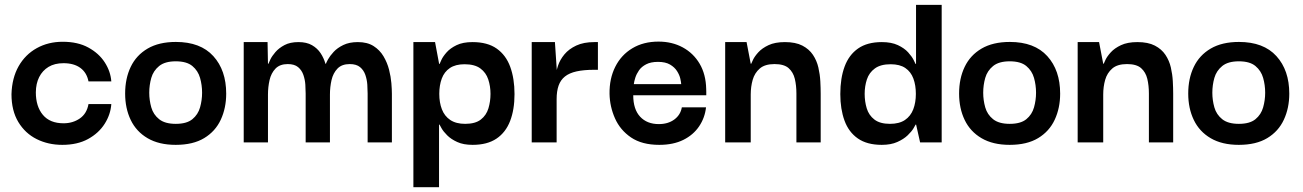

<svg xmlns="http://www.w3.org/2000/svg" viewBox="-20 -583 5333 786"><path d="M235 10Q177.3 10 130.2 -13.5Q83 -37 55 -83.5Q27 -130 27 -197.3Q29 -264 56.3 -312Q83.7 -360 130.7 -386Q177.7 -412 236.7 -412Q298.7 -412 341.8 -388.3Q385 -364.7 408.8 -327.7Q432.7 -290.7 435.7 -249.7H342.3Q335.3 -285.7 309 -305Q282.7 -324.3 240 -324.3Q203.7 -324.3 178.7 -309.2Q153.7 -294 140.3 -267.3Q127 -240.7 126.7 -205Q126.7 -147.3 155.5 -112.8Q184.3 -78.3 240.3 -78.3Q278 -78.3 306.7 -98Q335.3 -117.7 342.3 -157H435.7Q432.7 -114.3 408.5 -76.2Q384.3 -38 340.7 -14Q297 10 235 10Z M699.4 10Q630.7 10 584.3 -17.2Q538 -44.3 515.2 -91.8Q492.3 -139.3 492.3 -200.1Q492.3 -261.8 515.2 -309.4Q538 -357 584.4 -384.2Q630.8 -411.3 699.9 -411.3Q800.7 -411.3 853.3 -353.3Q906 -295.3 906 -199.7Q906 -140.7 883.8 -93Q861.7 -45.3 816 -17.7Q770.4 10 699.4 10ZM699.5 -76Q744.3 -76 767.5 -95Q790.7 -114 799 -143.5Q807.3 -172.9 807.3 -203.4Q807.3 -234.7 799 -264Q790.7 -293.3 767.5 -312.7Q744.3 -332 699.5 -332Q655.3 -332 631.5 -312.7Q607.7 -293.3 599.3 -264Q591 -234.7 591 -203.4Q591 -172.9 599.3 -143.5Q607.7 -114 631.5 -95Q655.3 -76 699.5 -76Z M977.7 0V-410.7H1075.3L1077 -322H1079Q1080 -325.7 1086.7 -339.5Q1093.3 -353.3 1107.5 -369.8Q1121.7 -386.3 1144.7 -398.5Q1167.7 -410.7 1202 -410.7Q1235.3 -410.7 1257.3 -398Q1279.3 -385.3 1292.5 -365.3Q1305.7 -345.3 1312.3 -322H1314.3Q1315.3 -326.3 1323 -340.2Q1330.7 -354 1345.8 -370.5Q1361 -387 1385.5 -398.8Q1410 -410.7 1445 -410.7Q1483.7 -410.7 1509.2 -394.5Q1534.7 -378.3 1550 -352.5Q1565.3 -326.7 1572.7 -297.8Q1580 -269 1582.2 -242.5Q1584.3 -216 1584.3 -199.3V0H1485V-200Q1485 -216 1483.7 -236.3Q1482.3 -256.7 1475.7 -276.2Q1469 -295.7 1454 -308.2Q1439 -320.7 1411.7 -320.7Q1379.3 -320.7 1361.5 -302.2Q1343.7 -283.7 1337.2 -255.2Q1330.7 -226.7 1330.7 -196V0H1231.3V-200Q1231.3 -216 1230 -236.3Q1228.7 -256.7 1222 -276.2Q1215.3 -295.7 1200.3 -308.2Q1185.3 -320.7 1158 -320.7Q1125.7 -320.7 1107.8 -302.2Q1090 -283.7 1083.5 -255.2Q1077 -226.7 1077 -196V0Z M1914.7 10Q1877 10 1851.7 -1.7Q1826.3 -13.3 1810.7 -29Q1795 -44.7 1787.7 -57.7Q1780.3 -70.7 1779.3 -73H1777.3V183.3H1672.3V-410.7H1761L1777.7 -321.3H1779.7Q1780.7 -324 1787 -337.8Q1793.3 -351.7 1808.3 -368.7Q1823.3 -385.7 1849.2 -398.2Q1875 -410.7 1914.3 -410.7Q1975.7 -410.7 2013.5 -384Q2051.3 -357.3 2068.8 -309.3Q2086.3 -261.3 2086.3 -197.7Q2086.3 -134.3 2068.3 -87.7Q2050.3 -41 2012.5 -15.5Q1974.7 10 1914.7 10ZM1884.3 -76Q1926 -76 1948.5 -93.7Q1971 -111.3 1979.5 -139.5Q1988 -167.7 1988 -198.7Q1988 -230 1978.8 -257.8Q1969.7 -285.7 1946.5 -302.8Q1923.3 -320 1881.7 -320Q1844.7 -320 1821.7 -304.5Q1798.7 -289 1788.5 -261.3Q1778.3 -233.7 1778.3 -198.7Q1778.3 -163.3 1789 -135.5Q1799.7 -107.7 1823.3 -91.8Q1847 -76 1884.3 -76Z M2156.7 0V-410.7H2251.7L2259.7 -291.3L2258.7 -202.7V0ZM2258.7 -177.3 2255.7 -268.3Q2256 -289 2264.2 -313.7Q2272.3 -338.3 2290.5 -360.3Q2308.7 -382.3 2339 -396.5Q2369.3 -410.7 2413.3 -410.7H2427.7V-297.3H2412.7Q2370 -297.3 2340.2 -290.7Q2310.3 -284 2292.7 -269.8Q2275 -255.7 2266.8 -232.7Q2258.7 -209.7 2258.7 -177.3Z M2679 10Q2608 10 2563.3 -20.3Q2518.7 -50.7 2497.5 -98.7Q2476.3 -146.7 2475.3 -198.7Q2474.3 -261 2498.7 -309.5Q2523 -358 2568.5 -385.3Q2614 -412.7 2675.7 -412.7Q2731.3 -412.7 2775 -389Q2818.7 -365.3 2844.2 -322Q2869.7 -278.7 2871 -218.7Q2871.3 -216.7 2871.3 -207.5Q2871.3 -198.3 2871.3 -193H2572.3Q2572.3 -135.7 2600.5 -105.3Q2628.7 -75 2677 -75Q2715 -75 2740.5 -93.8Q2766 -112.7 2771.3 -143.7H2870.3Q2865.7 -101 2842 -65.8Q2818.3 -30.7 2777.3 -10.3Q2736.3 10 2679 10ZM2574.7 -238.7H2768.7Q2768.3 -246.3 2765 -261.2Q2761.7 -276 2751.7 -291.8Q2741.7 -307.7 2723 -318.7Q2704.3 -329.7 2673.7 -329.7Q2644.3 -329.7 2625.3 -319.8Q2606.3 -310 2596 -295.2Q2585.7 -280.3 2580.8 -265Q2576 -249.7 2574.7 -238.7Z M2948.7 0V-410.7H3036.3L3053.3 -322H3055.3Q3056.3 -324.7 3062.8 -338.5Q3069.3 -352.3 3084.5 -369Q3099.7 -385.7 3126.2 -398.2Q3152.7 -410.7 3193.3 -410.7Q3237 -410.7 3264.7 -396.3Q3292.3 -382 3308 -358.5Q3323.7 -335 3330.2 -306.7Q3336.7 -278.3 3338.2 -250.3Q3339.7 -222.3 3339.7 -199.3V0H3240.3V-200Q3240.3 -233 3233.8 -260.2Q3227.3 -287.3 3208.5 -304Q3189.7 -320.7 3150.7 -320.7Q3111.3 -320.7 3090.3 -302.5Q3069.3 -284.3 3061.3 -256.2Q3053.3 -228 3053.3 -196V0Z M3589.7 10Q3529.3 10 3491.8 -16.2Q3454.3 -42.3 3437.2 -89.3Q3420 -136.3 3420 -198Q3420 -263 3437.7 -310.7Q3455.3 -358.3 3492.8 -384.5Q3530.3 -410.7 3590 -410.7Q3629.3 -410.7 3655.8 -398.2Q3682.3 -385.7 3697.7 -368.7Q3713 -351.7 3720 -337.8Q3727 -324 3728 -321.3H3730V-563H3835V0H3746.7L3730.3 -73H3728.3Q3727.3 -70.7 3719.7 -57.7Q3712 -44.7 3695.7 -29Q3679.3 -13.3 3653.3 -1.7Q3627.3 10 3589.7 10ZM3623.3 -76Q3661.3 -76 3684.7 -91.8Q3708 -107.7 3718.7 -135.5Q3729.3 -163.3 3729.3 -198.7Q3729.3 -233.7 3719.2 -261.3Q3709 -289 3686.3 -304.5Q3663.7 -320 3626 -320Q3585 -320 3561.5 -302.8Q3538 -285.7 3528.8 -257.8Q3519.7 -230 3519.7 -198.7Q3519.7 -167.7 3528.2 -139.5Q3536.7 -111.3 3559.5 -93.7Q3582.3 -76 3623.3 -76Z M4113.4 10Q4044.7 10 3998.3 -17.2Q3952 -44.3 3929.2 -91.8Q3906.3 -139.3 3906.3 -200.1Q3906.3 -261.8 3929.2 -309.4Q3952 -357 3998.4 -384.2Q4044.8 -411.3 4113.9 -411.3Q4214.7 -411.3 4267.3 -353.3Q4320 -295.3 4320 -199.7Q4320 -140.7 4297.8 -93Q4275.7 -45.3 4230 -17.7Q4184.4 10 4113.4 10ZM4113.5 -76Q4158.3 -76 4181.5 -95Q4204.7 -114 4213 -143.5Q4221.3 -172.9 4221.3 -203.4Q4221.3 -234.7 4213 -264Q4204.7 -293.3 4181.5 -312.7Q4158.3 -332 4113.5 -332Q4069.3 -332 4045.5 -312.7Q4021.7 -293.3 4013.3 -264Q4005 -234.7 4005 -203.4Q4005 -172.9 4013.3 -143.5Q4021.7 -114 4045.5 -95Q4069.3 -76 4113.5 -76Z M4391.7 0V-410.7H4479.3L4496.3 -322H4498.3Q4499.3 -324.7 4505.8 -338.5Q4512.3 -352.3 4527.5 -369Q4542.7 -385.7 4569.2 -398.2Q4595.7 -410.7 4636.3 -410.7Q4680 -410.7 4707.7 -396.3Q4735.3 -382 4751 -358.5Q4766.7 -335 4773.2 -306.7Q4779.7 -278.3 4781.2 -250.3Q4782.7 -222.3 4782.7 -199.3V0H4683.3V-200Q4683.3 -233 4676.8 -260.2Q4670.3 -287.3 4651.5 -304Q4632.7 -320.7 4593.7 -320.7Q4554.3 -320.7 4533.3 -302.5Q4512.3 -284.3 4504.3 -256.2Q4496.3 -228 4496.3 -196V0Z M5051.4 10Q4982.7 10 4936.3 -17.2Q4890 -44.3 4867.2 -91.8Q4844.3 -139.3 4844.3 -200.1Q4844.3 -261.8 4867.2 -309.4Q4890 -357 4936.4 -384.2Q4982.8 -411.3 5051.9 -411.3Q5152.7 -411.3 5205.3 -353.3Q5258 -295.3 5258 -199.7Q5258 -140.7 5235.8 -93Q5213.7 -45.3 5168 -17.7Q5122.4 10 5051.4 10ZM5051.5 -76Q5096.3 -76 5119.5 -95Q5142.7 -114 5151 -143.5Q5159.3 -172.9 5159.3 -203.4Q5159.3 -234.7 5151 -264Q5142.7 -293.3 5119.5 -312.7Q5096.3 -332 5051.5 -332Q5007.3 -332 4983.5 -312.7Q4959.7 -293.3 4951.3 -264Q4943 -234.7 4943 -203.4Q4943 -172.9 4951.3 -143.5Q4959.7 -114 4983.5 -95Q5007.3 -76 5051.5 -76Z"/></svg>

Font: Darker Grotesque Light
Style: Regular
Weight: 300
Designer: Gabriel Lam
Foundry: TypeRant
Version: Version 1.000;gftools[0.9.28]